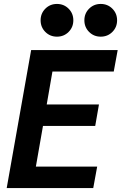

<svg xmlns="http://www.w3.org/2000/svg" viewBox="-20 -954 617 974"><path d="M14 0 138 -700H577L557 -591H246L217 -424H482L463 -315H198L162 -109H473L453 0ZM491 -768Q456 -768 432 -792Q408 -816 408 -851Q408 -886 432 -910Q456 -934 491 -934Q526 -934 550 -910Q574 -886 574 -851Q574 -816 550 -792Q526 -768 491 -768ZM269 -768Q234 -768 210 -792Q186 -816 186 -851Q186 -886 210 -910Q234 -934 269 -934Q304 -934 328 -910Q352 -886 352 -851Q352 -816 328 -792Q304 -768 269 -768Z"/></svg>

Font: Rethink Sans
Style: Bold Italic
Weight: 700
Italic angle: -10°
Designer: The Rethink Sans project authors (Hans Thiessen). DM Sans designed by Colophon Foundry.
Foundry: Rethink Communications LLC
Version: Version 1.001